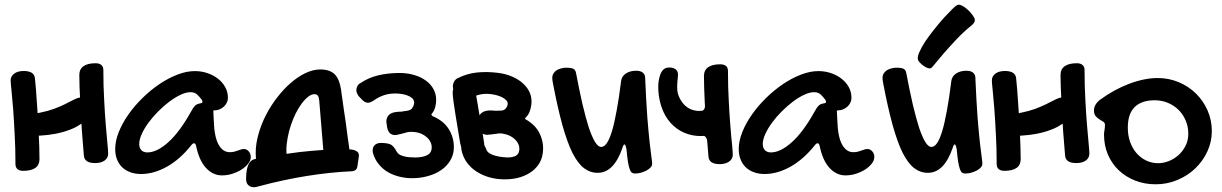

<svg xmlns="http://www.w3.org/2000/svg" viewBox="-20 -723 5092 800"><path d="M420.9 -200.7Q417 -246.6 414.1 -305.2Q410.6 -364.3 410.6 -431.6Q410.6 -445.3 402.3 -452.1Q394 -459.5 378.4 -459.5Q345.2 -459.5 328.1 -447.3Q310.5 -435.1 310.5 -410.6Q310.5 -387.2 311.5 -358.9Q312.5 -338.4 313.5 -316.4Q310.1 -316.4 306.2 -315.4Q295.9 -312 281.7 -304.7Q263.7 -295.9 249 -288.1Q230 -278.8 205.1 -269.5Q180.2 -260.3 148.4 -253.9L136.7 -251.5Q135.7 -273.4 133.8 -293.5Q131.8 -323.2 129.9 -349.6Q127.4 -376 125.5 -397Q122.6 -427.2 78.6 -427.2Q54.2 -427.2 39.6 -416.5Q24.4 -405.3 24.4 -388.2Q24.4 -377 27.8 -346.7Q30.8 -315.9 34.7 -270Q38.1 -224.1 41 -165.5Q44.4 -106.4 44.4 -39.1Q44.4 -25.4 53.2 -18.1Q61.5 -11.2 76.7 -11.2Q109.9 -11.2 127.4 -23.4Q144.5 -35.6 144.5 -60.1Q144.5 -83.5 143.6 -111.8Q142.6 -133.8 141.6 -157.7L150.9 -158.2Q179.7 -159.7 210.4 -165.5Q241.7 -171.4 268.6 -181.6Q295.9 -191.4 316.4 -206.1L319.3 -207.5L321.3 -176.8Q323.2 -147.5 325.7 -121.1Q327.6 -94.7 329.6 -73.7Q332.5 -43.5 376.5 -43.5Q400.9 -43.5 416 -54.2Q430.7 -65.4 430.7 -82.5Q430.7 -93.8 427.7 -124Q424.8 -154.8 420.9 -200.7Z M792 -426.8Q818.8 -426.8 843.8 -418.5Q868.7 -410.2 887.7 -395.5Q906.7 -380.9 918.2 -360.4Q929.7 -339.8 929.7 -314.9Q929.7 -304.7 925 -295.2Q920.4 -285.6 912.6 -278.6Q904.8 -271.5 894.8 -267.3Q884.8 -263.2 874 -263.2Q873 -263.2 872.3 -262.9Q871.6 -262.7 870.6 -262.7Q869.6 -262.2 868.7 -262.2L870.6 -223.1Q872.6 -153.3 890.4 -121.1Q908.2 -88.9 937 -88.9Q947.3 -88.9 955.3 -90.8Q963.4 -92.8 970.5 -95.5Q977.5 -98.1 983.9 -100.1Q990.2 -102.1 996.6 -102.1Q1007.8 -102.1 1016.4 -92.3Q1024.9 -82.5 1024.9 -68.8Q1024.9 -55.2 1014.4 -41.5Q1003.9 -27.8 986.8 -16.8Q969.7 -5.9 948.2 1Q926.8 7.8 904.8 7.8Q866.7 7.8 837.9 -23.7Q809.1 -55.2 796.9 -116.2Q793.9 -126 789.1 -126Q783.2 -126 778.8 -120.1Q730.5 -59.1 675.8 -28.6Q621.1 2 567.9 2Q543 2 522.9 -5.4Q502.9 -12.7 489 -26.1Q475.1 -39.6 467.5 -58.8Q460 -78.1 460 -102.1Q460 -135.7 474.9 -172.9Q489.7 -210 515.1 -246.1Q540.5 -282.2 574 -314.9Q607.4 -347.7 644.3 -372.6Q681.2 -397.5 719.2 -412.1Q757.3 -426.8 792 -426.8ZM775.9 -257.8Q784.7 -274.4 792 -282Q799.3 -289.6 813 -292Q823.7 -293.5 823.7 -298.8Q823.7 -302.7 820.8 -307.1Q811.5 -319.8 801.3 -329.3Q791 -338.9 773.9 -338.9Q755.4 -338.9 732.4 -328.1Q709.5 -317.4 685.8 -299.6Q662.1 -281.7 639.4 -259Q616.7 -236.3 599.1 -212.4Q581.5 -188.5 570.8 -165Q560.1 -141.6 560.1 -123Q560.1 -106.4 569.1 -97.2Q578.1 -87.9 593.8 -87.9Q633.8 -87.9 681.2 -130.4Q728.5 -172.9 775.9 -257.8Z M1173.8 -82 1173.3 -97.7Q1173.3 -122.6 1178.7 -149.9Q1183.6 -176.8 1192.4 -202.6Q1201.2 -228.5 1212.9 -252Q1224.6 -274.9 1237.8 -292.5Q1251 -310.1 1264.6 -320.3Q1277.8 -330.6 1290.5 -330.6Q1299.3 -330.6 1304.2 -324.7Q1308.6 -318.8 1310.1 -304.7L1327.1 -98.1H1324.2Q1275.4 -94.7 1228 -89.4Q1200.7 -85.9 1173.8 -82ZM1459.5 -96.2Q1452.6 -99.1 1443.4 -100.1L1435.5 -100.6L1435.1 -106.4Q1431.6 -129.4 1428.2 -154.8L1421.4 -207.5Q1417.5 -233.9 1411.6 -273.4Q1409.7 -287.1 1406.7 -309.6L1403.8 -328.1L1401.4 -347.7Q1394.5 -393.6 1374.5 -413.6Q1354 -433.6 1314.5 -433.6Q1284.7 -433.6 1252.9 -418.5Q1221.2 -403.3 1191.4 -377.4Q1161.6 -351.6 1135.3 -317.4Q1108.4 -282.7 1088.4 -244.1Q1068.4 -205.1 1057.1 -164.6Q1045.4 -124 1045.4 -85.4Q1045.4 -72.3 1046.4 -61L1041.5 -60.1Q1005.4 -52.7 1005.4 22.9Q1005.4 40 1014.6 48.3Q1023.9 57.1 1037.6 57.1Q1043 57.1 1048.3 55.7Q1053.7 54.7 1060.5 52.7Q1160.2 25.9 1257.8 10.3Q1355.5 -5.4 1444.8 -9.3Q1456.1 -10.3 1462.4 -15.6Q1468.3 -20.5 1469.7 -33.2L1475.6 -74.2Q1475.6 -83 1471.2 -88.4Q1466.8 -93.3 1459.5 -96.2Z M1871.1 -109.9Q1871.1 -150.9 1849.6 -185.5Q1827.6 -220.2 1782.2 -239.3L1781.2 -239.7L1776.9 -246.6L1778.8 -248.5Q1789.1 -260.7 1793 -275.4Q1797.4 -290.5 1797.4 -306.2Q1797.4 -331.1 1786.1 -351.6Q1774.9 -372.6 1754.4 -387.2Q1733.9 -402.3 1705.6 -410.6Q1677.2 -418.9 1644.5 -418.9Q1597.2 -418.9 1556.2 -409.2Q1515.1 -399.4 1481.4 -376.5H1481Q1473.1 -372.1 1469.2 -364.3Q1464.8 -356.4 1464.8 -347.2Q1464.8 -340.3 1467.8 -334Q1470.7 -327.1 1475.1 -321.8L1484.4 -312Q1499 -294.9 1512.7 -294.9Q1523.4 -294.9 1538.6 -305.2Q1556.2 -317.9 1578.1 -325.7Q1599.6 -333.5 1627.4 -333.5Q1639.2 -333.5 1652.8 -331.5Q1666.5 -329.6 1677.7 -325.2Q1689.5 -320.8 1697.3 -314Q1705.6 -306.6 1705.6 -295.4Q1705.6 -283.2 1695.8 -270.5V-270Q1689.9 -264.2 1680.2 -262.2Q1671.4 -260.3 1659.7 -259.3Q1655.8 -257.8 1652.3 -257.8H1647Q1640.6 -256.8 1634.8 -256.8Q1628.9 -256.3 1621.6 -254.9Q1589.8 -246.6 1589.8 -215.8V-213.9Q1590.8 -211.9 1590.8 -209L1592.8 -193.8Q1595.7 -177.7 1604 -168.5Q1612.8 -160.2 1626.5 -160.2Q1628.9 -160.2 1631.3 -160.6Q1634.3 -161.1 1637.7 -162.1H1638.2Q1644.5 -163.1 1652.8 -165.5Q1661.1 -167.5 1668 -169.4Q1674.8 -171.9 1681.6 -172.9Q1688 -173.8 1694.8 -173.8Q1698.7 -173.8 1702.1 -173.3L1707 -172.9H1707.5Q1721.2 -171.4 1733.9 -166.5Q1746.6 -161.1 1756.3 -152.8Q1766.6 -144.5 1772.5 -133.3Q1778.8 -122.1 1778.8 -108.9Q1778.8 -85.4 1758.3 -75.7Q1739.3 -66.9 1710 -66.9Q1698.7 -66.9 1687 -67.9Q1675.3 -68.4 1665 -71.3Q1654.3 -73.7 1646 -78.1Q1637.2 -83.5 1632.8 -91.3Q1627 -102.5 1621.1 -109.4Q1615.7 -116.2 1609.4 -120.1Q1602.5 -124 1592.3 -125.5Q1582 -127.4 1566.4 -127.4Q1551.3 -127.4 1542 -119.1Q1532.7 -110.8 1532.7 -95.7Q1532.7 -92.3 1533.2 -89.4L1534.7 -83Q1542 -58.6 1557.6 -39.6Q1572.8 -20 1594.7 -6.8Q1616.2 5.9 1642.6 12.7Q1668.9 19.5 1698.2 19.5Q1731.4 19.5 1762.7 10.7Q1793.9 2.4 1817.9 -14.2Q1841.8 -30.3 1856.4 -54.7Q1871.1 -78.6 1871.1 -109.9Z M2075.7 -68.4Q2064.9 -69.3 2053.7 -71.8Q2042.5 -74.2 2033.2 -77.6Q2023.9 -81.1 2016.6 -86.4Q2009.3 -91.8 2006.8 -99.1Q2002.4 -110.4 1998 -117.7Q1997.6 -122.1 1997.1 -127Q1994.1 -145 1991.2 -165.5V-166Q1997.1 -162.6 2004.9 -161.6Q2007.3 -161.1 2010.3 -161.1Q2013.7 -161.6 2017.1 -162.1Q2023.9 -162.1 2032.2 -163.6Q2040.5 -164.6 2047.9 -165.5Q2054.2 -167 2060.5 -167Q2066.9 -167.5 2073.2 -166.5Q2076.7 -166 2079.6 -165Q2082.5 -164.1 2085 -164.1Q2097.7 -161.1 2108.9 -154.8Q2120.1 -148.4 2128.4 -139.6Q2136.7 -130.9 2141.1 -119.6Q2145 -108.9 2143.6 -97.2Q2141.1 -76.7 2122.1 -70.8Q2103.5 -64.5 2075.7 -68.4ZM2051.3 -325.7Q2063.5 -322.3 2073.7 -316.9Q2084 -311.5 2090.3 -304.2Q2096.7 -297.4 2095.2 -288.1Q2093.8 -277.3 2084 -267.6Q2078.6 -263.2 2069.8 -262.2Q2061.5 -261.7 2049.8 -261.7Q2046.4 -261.2 2043.5 -261.7L2037.6 -262.2Q2031.7 -262.2 2025.9 -262.7Q2020 -263.2 2012.2 -262.2Q1987.8 -259.3 1978 -242.7L1976.1 -253.9Q1972.2 -274.9 1969.7 -292Q1966.8 -309.1 1965.3 -317.4L1963.9 -324.7Q1971.7 -327.1 1979.5 -329.1Q2001 -334 2027.3 -330.6Q2038.6 -329.1 2051.3 -325.7ZM2168.9 -226.6 2167.5 -230Q2179.7 -241.2 2186 -255.9Q2191.9 -270.5 2193.8 -286.1Q2197.3 -311.5 2188.5 -334Q2179.7 -356.4 2160.6 -374Q2142.1 -391.6 2115.2 -403.3Q2087.9 -415.5 2055.2 -419.4Q2008.8 -425.3 1967.3 -420.9Q1925.3 -416.5 1888.7 -397.9Q1879.9 -394.5 1874 -386.2Q1868.7 -378.4 1867.2 -368.2Q1866.2 -360.8 1868.2 -353.5L1868.7 -352.5Q1865.7 -344.7 1866.2 -334Q1866.7 -320.3 1870.1 -295.9Q1873.5 -272 1877.9 -244.6Q1882.8 -215.8 1886.7 -191.4Q1891.1 -165.5 1893.6 -149.4Q1897 -125 1901.9 -107.9V-107.4L1902.3 -101.1Q1906.7 -75.7 1919.9 -54.2Q1933.1 -33.2 1953.1 -17.1Q1973.1 -1.5 1998.5 8.8Q2023.9 19 2052.7 22.5Q2085.4 26.4 2117.7 22Q2149.4 17.6 2175.8 3.9Q2202.1 -9.3 2219.7 -31.7Q2237.8 -54.2 2241.7 -85.9Q2247.1 -127 2229.5 -164.6Q2212.4 -202.1 2168.9 -226.6Z M2694.3 -68.8Q2691.4 -88.4 2687 -127.9Q2682.6 -168 2677.2 -233.9Q2672.4 -299.3 2668 -400.9Q2667 -413.6 2657.7 -420.9Q2648.4 -428.2 2630.9 -428.2Q2604.5 -428.2 2587.4 -416.5Q2570.3 -404.8 2567.9 -385.3Q2559.1 -313.5 2549.3 -261.7Q2540 -210 2529.8 -176.3Q2519.5 -142.6 2508.3 -126.5Q2497.6 -110.8 2484.9 -110.8Q2472.2 -110.8 2459.5 -131.3Q2446.8 -151.9 2433.6 -190.9Q2420.9 -230.5 2407.2 -288.1Q2394 -345.7 2379.9 -419.9Q2377.4 -432.1 2368.7 -436.5Q2359.4 -440.9 2338.9 -440.9Q2328.6 -440.9 2318.4 -438Q2308.1 -435.5 2299.8 -430.7Q2291.5 -425.3 2286.1 -417Q2281.2 -409.2 2281.2 -397.9Q2281.2 -394 2281.7 -389.6Q2282.2 -385.3 2283.2 -379.9Q2303.2 -274.4 2323.2 -202.1Q2343.3 -130.4 2365.2 -85.9Q2387.7 -42 2413.1 -22.5Q2439 -2.9 2470.2 -2.9Q2537.6 -2.9 2573.2 -106Q2577.6 -121.1 2582 -121.1Q2585 -121.1 2586.4 -115.7Q2588.4 -110.8 2590.3 -101.1Q2593.3 -69.3 2596.2 -49.8Q2599.6 -29.8 2603.5 -19Q2607.4 -7.8 2612.3 -3.9Q2617.7 0 2625 0Q2638.2 0 2650.9 -3.4Q2664.1 -7.3 2674.3 -12.7Q2684.6 -18.6 2690.9 -25.4Q2697.3 -32.7 2697.3 -40Q2697.3 -49.3 2694.3 -68.8Z M3023.4 -196.3Q3019.5 -242.2 3016.6 -301.3Q3013.2 -359.9 3013.2 -427.2Q3013.2 -440.9 3004.9 -448.2Q2996.1 -455.1 2981 -455.1Q2947.8 -455.1 2930.7 -442.9Q2913.1 -430.7 2913.1 -406.2Q2913.1 -382.8 2914.1 -354.5Q2915 -326.2 2916.5 -295.9L2917.5 -279.8Q2916.5 -266.6 2907.2 -261.7Q2895 -260.3 2883.8 -261.2Q2839.4 -266.1 2815.4 -307.6Q2804.2 -327.6 2802.2 -345.7Q2800.8 -363.3 2802.2 -378.4Q2803.7 -395.5 2804.7 -406.2Q2806.2 -418.9 2800.8 -428.2Q2797.9 -433.1 2791.5 -436.5Q2785.6 -439.9 2778.3 -440.9Q2771 -442.4 2763.7 -441.4Q2756.3 -440.9 2750 -437.5Q2736.3 -429.7 2729.5 -407.2Q2722.2 -384.8 2722.7 -356.4Q2723.1 -328.1 2730.5 -296.9Q2738.3 -266.1 2752.4 -241.2Q2771.5 -208 2800.8 -187Q2829.6 -166.5 2864.3 -159.7Q2888.2 -154.8 2914.1 -156.7Q2923.8 -151.9 2926.3 -138.2L2928.2 -116.7Q2930.2 -90.3 2932.1 -69.3Q2935.1 -39.1 2979 -39.1Q3003.4 -39.1 3018.6 -50.3Q3033.2 -61 3033.2 -78.1Q3033.2 -89.4 3030.3 -120.1Q3026.9 -150.4 3023.4 -196.3Z M3390.1 -426.8Q3417 -426.8 3441.9 -418.5Q3466.8 -410.2 3485.8 -395.5Q3504.9 -380.9 3516.4 -360.4Q3527.8 -339.8 3527.8 -314.9Q3527.8 -304.7 3523.2 -295.2Q3518.6 -285.6 3510.7 -278.6Q3502.9 -271.5 3492.9 -267.3Q3482.9 -263.2 3472.2 -263.2Q3471.2 -263.2 3470.5 -262.9Q3469.7 -262.7 3468.8 -262.7Q3467.8 -262.2 3466.8 -262.2L3468.8 -223.1Q3470.7 -153.3 3488.5 -121.1Q3506.3 -88.9 3535.2 -88.9Q3545.4 -88.9 3553.5 -90.8Q3561.5 -92.8 3568.6 -95.5Q3575.7 -98.1 3582 -100.1Q3588.4 -102.1 3594.7 -102.1Q3606 -102.1 3614.5 -92.3Q3623 -82.5 3623 -68.8Q3623 -55.2 3612.5 -41.5Q3602.1 -27.8 3585 -16.8Q3567.9 -5.9 3546.4 1Q3524.9 7.8 3502.9 7.8Q3464.8 7.8 3436 -23.7Q3407.2 -55.2 3395 -116.2Q3392.1 -126 3387.2 -126Q3381.3 -126 3377 -120.1Q3328.6 -59.1 3273.9 -28.6Q3219.2 2 3166 2Q3141.1 2 3121.1 -5.4Q3101.1 -12.7 3087.2 -26.1Q3073.2 -39.6 3065.7 -58.8Q3058.1 -78.1 3058.1 -102.1Q3058.1 -135.7 3073 -172.9Q3087.9 -210 3113.3 -246.1Q3138.7 -282.2 3172.1 -314.9Q3205.6 -347.7 3242.4 -372.6Q3279.3 -397.5 3317.4 -412.1Q3355.5 -426.8 3390.1 -426.8ZM3374 -257.8Q3382.8 -274.4 3390.1 -282Q3397.5 -289.6 3411.1 -292Q3421.9 -293.5 3421.9 -298.8Q3421.9 -302.7 3418.9 -307.1Q3409.7 -319.8 3399.4 -329.3Q3389.2 -338.9 3372.1 -338.9Q3353.5 -338.9 3330.6 -328.1Q3307.6 -317.4 3283.9 -299.6Q3260.3 -281.7 3237.5 -259Q3214.8 -236.3 3197.3 -212.4Q3179.7 -188.5 3168.9 -165Q3158.2 -141.6 3158.2 -123Q3158.2 -106.4 3167.2 -97.2Q3176.3 -87.9 3191.9 -87.9Q3231.9 -87.9 3279.3 -130.4Q3326.7 -172.9 3374 -257.8Z M4070.3 -68.8Q4067.4 -88.4 4063 -127.9Q4058.6 -168 4053.2 -233.9Q4048.3 -299.3 4043.9 -400.9Q4043 -413.6 4033.7 -420.9Q4024.4 -428.2 4006.8 -428.2Q3980.5 -428.2 3963.4 -416.5Q3946.3 -404.8 3943.8 -385.3Q3935.1 -313.5 3925.3 -261.7Q3916 -210 3905.8 -176.3Q3895.5 -142.6 3884.3 -126.5Q3873.5 -110.8 3860.8 -110.8Q3848.1 -110.8 3835.4 -131.3Q3822.8 -151.9 3809.6 -190.9Q3796.9 -230.5 3783.2 -288.1Q3770 -345.7 3755.9 -419.9Q3753.4 -432.1 3744.6 -436.5Q3735.4 -440.9 3714.8 -440.9Q3704.6 -440.9 3694.3 -438Q3684.1 -435.5 3675.8 -430.7Q3667.5 -425.3 3662.1 -417Q3657.2 -409.2 3657.2 -397.9Q3657.2 -394 3657.7 -389.6Q3658.2 -385.3 3659.2 -379.9Q3679.2 -274.4 3699.2 -202.1Q3719.2 -130.4 3741.2 -85.9Q3763.7 -42 3789.1 -22.5Q3814.9 -2.9 3846.2 -2.9Q3913.6 -2.9 3949.2 -106Q3953.6 -121.1 3958 -121.1Q3960.9 -121.1 3962.4 -115.7Q3964.4 -110.8 3966.3 -101.1Q3969.2 -69.3 3972.2 -49.8Q3975.6 -29.8 3979.5 -19Q3983.4 -7.8 3988.3 -3.9Q3993.7 0 4001 0Q4014.2 0 4026.9 -3.4Q4040 -7.3 4050.3 -12.7Q4060.5 -18.6 4066.9 -25.4Q4073.2 -32.7 4073.2 -40Q4073.2 -49.3 4070.3 -68.8ZM3986.8 -700.2Q3997.6 -695.3 4008.3 -686Q4018.6 -677.2 4027.3 -666.5Q4036.1 -656.2 4039.6 -647.9Q4043.5 -639.6 4040.5 -632.3Q4037.6 -625 4029.8 -618.7Q3993.2 -588.9 3963.9 -557.6Q3934.6 -526.4 3912.1 -500.5Q3890.1 -474.6 3876.5 -458Q3863.3 -440.9 3858.4 -439Q3853 -436.5 3845.2 -439.5Q3837.4 -442.4 3829.6 -447.8Q3821.3 -453.1 3814.9 -460Q3808.1 -466.3 3805.7 -471.7Q3800.8 -482.9 3809.6 -503.4Q3818.4 -524.4 3834.5 -549.3Q3851.1 -573.7 3872.1 -600.1Q3893.1 -626.5 3912.6 -648.4Q3932.6 -669.9 3947.8 -685.1Q3962.9 -699.7 3967.8 -701.7Q3976.1 -705.6 3986.8 -700.2Z M4509.3 -200.7Q4505.4 -246.6 4502.4 -305.2Q4499 -364.3 4499 -431.6Q4499 -445.3 4490.7 -452.1Q4482.4 -459.5 4466.8 -459.5Q4433.6 -459.5 4416.5 -447.3Q4398.9 -435.1 4398.9 -410.6Q4398.9 -387.2 4399.9 -358.9Q4400.9 -338.4 4401.9 -316.4Q4398.4 -316.4 4394.5 -315.4Q4384.3 -312 4370.1 -304.7Q4352.1 -295.9 4337.4 -288.1Q4318.4 -278.8 4293.5 -269.5Q4268.6 -260.3 4236.8 -253.9L4225.1 -251.5Q4224.1 -273.4 4222.2 -293.5Q4220.2 -323.2 4218.3 -349.6Q4215.8 -376 4213.9 -397Q4210.9 -427.2 4167 -427.2Q4142.6 -427.2 4127.9 -416.5Q4112.8 -405.3 4112.8 -388.2Q4112.8 -377 4116.2 -346.7Q4119.1 -315.9 4123 -270Q4126.5 -224.1 4129.4 -165.5Q4132.8 -106.4 4132.8 -39.1Q4132.8 -25.4 4141.6 -18.1Q4149.9 -11.2 4165 -11.2Q4198.2 -11.2 4215.8 -23.4Q4232.9 -35.6 4232.9 -60.1Q4232.9 -83.5 4231.9 -111.8Q4231 -133.8 4230 -157.7L4239.3 -158.2Q4268.1 -159.7 4298.8 -165.5Q4330.1 -171.4 4356.9 -181.6Q4384.3 -191.4 4404.8 -206.1L4407.7 -207.5L4409.7 -176.8Q4411.6 -147.5 4414.1 -121.1Q4416 -94.7 4418 -73.7Q4420.9 -43.5 4464.8 -43.5Q4489.3 -43.5 4504.4 -54.2Q4519 -65.4 4519 -82.5Q4519 -93.8 4516.1 -124Q4513.2 -154.8 4509.3 -200.7Z M4580.1 -162.1Q4580.1 -170.4 4582 -180.7Q4584 -190.9 4584 -203.1Q4584 -211.4 4576.9 -215.8Q4569.8 -220.2 4561 -225.6Q4552.2 -231 4545.2 -239.3Q4538.1 -247.6 4538.1 -263.2Q4538.1 -274.4 4544.2 -285.6Q4550.3 -296.9 4562 -306.2Q4590.8 -327.6 4621.8 -344.7Q4652.8 -361.8 4683.8 -373.5Q4714.8 -385.3 4745.1 -391.6Q4775.4 -397.9 4803.2 -397.9Q4850.1 -397.9 4891.4 -380.6Q4932.6 -363.3 4963.1 -333.3Q4993.7 -303.2 5011.5 -262.9Q5029.3 -222.7 5029.3 -176.8Q5029.3 -131.8 5010.5 -91.6Q4991.7 -51.3 4960 -21Q4928.2 9.3 4885.5 27.1Q4842.8 44.9 4795.4 44.9Q4749 44.9 4709.5 29.3Q4669.9 13.7 4641.1 -13.9Q4612.3 -41.5 4596.2 -79.3Q4580.1 -117.2 4580.1 -162.1ZM4806.2 -43Q4826.7 -43 4848.6 -51.3Q4870.6 -59.6 4888.9 -75.4Q4907.2 -91.3 4919.2 -114.3Q4931.2 -137.2 4931.2 -166Q4931.2 -195.3 4920.4 -220.7Q4909.7 -246.1 4890.9 -264.9Q4872.1 -283.7 4846.4 -294.4Q4820.8 -305.2 4791 -305.2Q4736.8 -305.2 4708 -277.1Q4679.2 -249 4679.2 -190.9Q4679.2 -159.2 4688.7 -132.1Q4698.2 -105 4715.3 -85.2Q4732.4 -65.4 4755.6 -54.2Q4778.8 -43 4806.2 -43Z"/></svg>

Font: Gochi Hand Cyrillic
Style: Regular
Weight: 400
Designer: Juan Pablo del Peral; Denis Ignatov
Foundry: Juan Pablo del Peral; Denis Ignatov
Version: Version 1.00 June 29, 2018, initial release